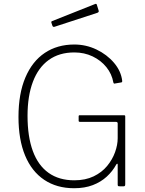

<svg xmlns="http://www.w3.org/2000/svg" viewBox="-20 -988 770 1018"><path d="M373 10Q281 10 214.5 -34.5Q148 -79 113 -163.5Q78 -248 78 -368Q78 -491 114.5 -577Q151 -663 217.5 -707.5Q284 -752 374 -752Q436 -752 491.5 -725.5Q547 -699 584.5 -655Q622 -611 628 -559Q628 -556 627.5 -554Q627 -552 623 -551L588 -545Q586 -544 584 -545.5Q582 -547 581 -551Q573 -596 544 -632Q515 -668 471 -689Q427 -710 374 -710Q294 -710 238.5 -670Q183 -630 154.5 -554.5Q126 -479 126 -374Q126 -264 154 -187.5Q182 -111 237.5 -71.5Q293 -32 374 -32Q433 -32 476.5 -53Q520 -74 548 -108Q576 -142 590 -181Q604 -220 604 -255V-334Q604 -342 593 -342H404Q400 -342 398.5 -343.5Q397 -345 397 -348V-371Q397 -377 402 -377H638Q641 -377 642.5 -375.5Q644 -374 644 -371V-11Q644 -4 641.5 -2Q639 0 634 0H617Q611 0 607.5 -1Q604 -2 604 -9V-115Q604 -120 601.5 -120Q599 -120 596 -115Q577 -80 546 -51.5Q515 -23 472 -6.5Q429 10 373 10ZM493 -964 503 -932Q506 -924 496 -920L269 -846Q265 -845 262.5 -846Q260 -847 258 -851L253 -866Q250 -874 256 -876L485 -967Q491 -969 493 -964Z"/></svg>

Font: Libre Franklin Thin
Style: Regular
Weight: 100
Designer: Pablo Impallari, Rodrigo Fuenzalida, Nhung Nguyen
Foundry: Impallari Type
Version: Version 3.000